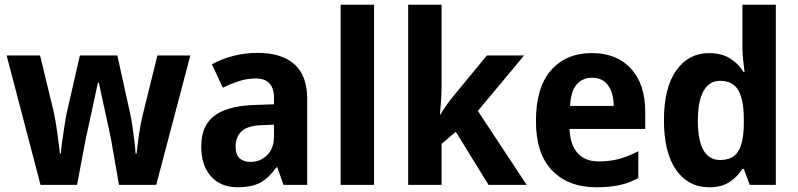

<svg xmlns="http://www.w3.org/2000/svg" viewBox="-20 -780 3365 810"><path d="M448 -195Q445 -210 438 -242Q431 -274 423 -311.5Q415 -349 407.5 -381.5Q400 -414 397 -431H393Q389 -413 382 -380Q375 -347 367 -310Q359 -273 352 -241.5Q345 -210 342 -195L305 0H151L8 -546H149L205 -315Q211 -289 216.5 -254.5Q222 -220 226 -187Q230 -154 233 -132H237Q238 -152 242.5 -184.5Q247 -217 252 -248.5Q257 -280 260 -297L317 -546H475L530 -297Q534 -280 538.5 -248.5Q543 -217 547 -184.5Q551 -152 552 -132H556Q558 -149 562 -180.5Q566 -212 572 -246.5Q578 -281 585 -307L644 -546H783L639 0H482Z M1067 -557Q1168 -557 1222 -509Q1276 -461 1276 -364V0H1176L1150 -74H1146Q1115 -30 1079 -10Q1043 10 983 10Q911 10 870 -36Q829 -82 829 -163Q829 -250 884.5 -291.5Q940 -333 1049 -337L1136 -340V-366Q1136 -449 1059 -449Q1024 -449 990.5 -438.5Q957 -428 920 -410L874 -509Q916 -532 965.5 -544.5Q1015 -557 1067 -557ZM1085 -252Q1024 -250 999 -226Q974 -202 974 -162Q974 -127 991 -112Q1008 -97 1037 -97Q1079 -97 1107.5 -126Q1136 -155 1136 -206V-254Z M1558 0H1417V-760H1558Z M1843 -422Q1843 -389 1841 -359Q1839 -329 1836 -297H1838Q1852 -320 1865 -338.5Q1878 -357 1894 -376L2034 -546H2191L1996 -312L2202 0H2041L1903 -224L1843 -173V0H1702V-760H1843Z M2477 -556Q2582 -556 2642 -490.5Q2702 -425 2702 -309V-236H2383Q2385 -170 2416.5 -134.5Q2448 -99 2505 -99Q2552 -99 2591.5 -109.5Q2631 -120 2673 -142V-29Q2635 -8 2593.5 1Q2552 10 2497 10Q2377 10 2309 -61Q2241 -132 2241 -269Q2241 -411 2304.5 -483.5Q2368 -556 2477 -556ZM2477 -452Q2438 -452 2413 -424Q2388 -396 2385 -333H2569Q2569 -386 2546 -419Q2523 -452 2477 -452Z M2971 10Q2884 10 2832.5 -63Q2781 -136 2781 -273Q2781 -410 2833 -483Q2885 -556 2972 -556Q3023 -556 3059 -534Q3095 -512 3117 -476H3121Q3119 -497 3115.5 -524Q3112 -551 3112 -579V-760H3253V0H3143L3118 -67H3112Q3089 -32 3056 -11Q3023 10 2971 10ZM3018 -105Q3072 -105 3094.5 -142Q3117 -179 3118 -255V-277Q3118 -357 3095.5 -398Q3073 -439 3017 -439Q2972 -439 2948 -396Q2924 -353 2924 -272Q2924 -105 3018 -105Z"/></svg>

Font: Noto Sans Gurmukhi UI SemiCondensed
Style: Bold
Weight: 700
Width: 4
Designer: Jelle Bosma - Monotype Design Team
Foundry: Monotype Imaging Inc.
Version: Version 2.004; ttfautohint (v1.8.4.7-5d5b)